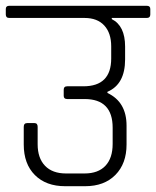

<svg xmlns="http://www.w3.org/2000/svg" viewBox="-34 -643 539 663"><path d="M403 -209V-144Q403 -78 364.5 -39Q326 0 260 0H191Q125 0 86.5 -38.5Q48 -77 48 -144V-205Q48 -218 60 -218H85Q96 -218 96 -205V-145Q96 -97 121.5 -70.5Q147 -44 194 -44H258Q305 -44 330 -70.5Q355 -97 355 -146V-202Q355 -301 258 -301H198Q186 -301 186 -312V-333Q186 -345 198 -345H254Q350 -345 350 -441V-483Q350 -529 326 -555Q302 -581 258 -581H-2Q-14 -581 -14 -593V-612Q-14 -623 -2 -623H473Q485 -623 485 -612V-593Q485 -581 473 -581H352V-577Q398 -554 398 -482V-438Q398 -352 337 -326V-322Q403 -291 403 -209Z"/></svg>

Font: Rajdhani
Style: Regular
Weight: 400
Designer: Satya Rajpurohit, Jyotish Sonowal
Foundry: Indian Type Foundry
Version: Version 1.201;PS 1.0;hotconv 1.0.78;makeotf.lib2.5.61930; tt